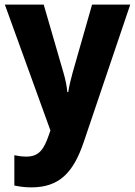

<svg xmlns="http://www.w3.org/2000/svg" viewBox="-20 -570 584 830"><path d="M1 -550 198 -6 191 14C170 75 149 107 94 107C75 107 56 104 42 101V232C62 236 85 240 115 240C236 240 297 177 342 44L543 -550H378L294 -256C286 -227 279 -198 275 -172H271C269 -198 262 -230 254 -257L169 -550Z"/></svg>

Font: Noto Sans Lao SemiCondensed ExtraBold
Style: Regular
Weight: 800
Width: 4
Designer: Monotype Design Team
Foundry: Monotype Imaging Inc.
Version: Version 2.003